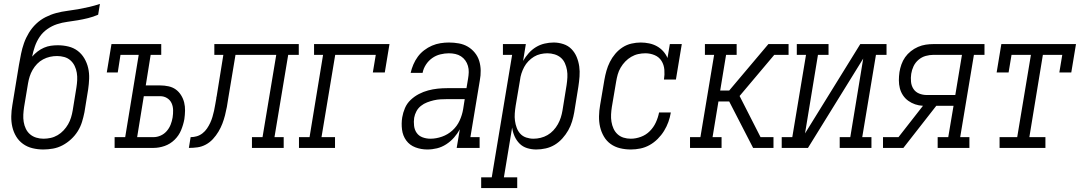

<svg xmlns="http://www.w3.org/2000/svg" viewBox="-20 -755 5540 980"><path d="M201 8Q173 8 146 1.5Q119 -5 97.5 -20.5Q76 -36 62.5 -58.5Q49 -81 43 -107Q37 -133 37.5 -161.5Q38 -190 43 -218L62 -334Q66 -357 69.5 -379.5Q73 -402 77 -425Q82 -453 87.5 -480.5Q93 -508 102.5 -535Q112 -562 127.5 -587.5Q143 -613 164.5 -633.5Q186 -654 212.5 -667.5Q239 -681 267 -688.5Q295 -696 323 -699.5Q351 -703 379 -708Q407 -713 435 -719.5Q463 -726 490 -735L481 -680Q456 -669 429.5 -662.5Q403 -656 376.5 -651.5Q350 -647 323.5 -643.5Q297 -640 271 -631.5Q245 -623 221.5 -606.5Q198 -590 182.5 -567Q167 -544 158 -518Q149 -492 144 -466Q156 -480 171.5 -492Q187 -504 204.5 -511.5Q222 -519 239.5 -521.5Q257 -524 275 -524Q303 -524 329.5 -517.5Q356 -511 376.5 -495.5Q397 -480 410.5 -457Q424 -434 430 -408Q436 -382 435 -354Q434 -326 430 -299L411 -182Q406 -157 398.5 -132.5Q391 -108 377 -85.5Q363 -63 343 -44.5Q323 -26 299.5 -13.5Q276 -1 250.5 3.5Q225 8 201 8ZM202 -47Q220 -47 238.5 -51Q257 -55 274 -65Q291 -75 304.5 -89.5Q318 -104 327.5 -120.5Q337 -137 342.5 -155Q348 -173 351 -191L370 -308Q373 -327 374 -346Q375 -365 372 -383.5Q369 -402 361 -418.5Q353 -435 339.5 -447Q326 -459 308 -464Q290 -469 271 -469Q253 -469 235 -465Q217 -461 200 -452Q183 -443 169.5 -429Q156 -415 146.5 -398.5Q137 -382 131.5 -364.5Q126 -347 123 -329L103 -209Q100 -189 99 -170Q98 -151 101 -132.5Q104 -114 112 -97.5Q120 -81 133.5 -69.5Q147 -58 165 -52.5Q183 -47 202 -47Z M565 0V-55H619L688 -475H595L581 -385H525L549 -530H803V-475H749L724 -319H798Q819 -319 840 -314.5Q861 -310 877 -298.5Q893 -287 904 -269.5Q915 -252 920 -232Q925 -212 924.5 -190Q924 -168 921 -147Q916 -119 904.5 -91Q893 -63 871 -41.5Q849 -20 820.5 -10Q792 0 763 0ZM763 -55Q782 -55 800 -63Q818 -71 831 -86Q844 -101 851 -119Q858 -137 861 -155Q864 -174 863.5 -193.5Q863 -213 855.5 -229Q848 -245 832.5 -254.5Q817 -264 798 -264H714L680 -55Z M944 0 953 -55Q969 -55 984.5 -59.5Q1000 -64 1013.5 -74.5Q1027 -85 1036.5 -99Q1046 -113 1053 -128Q1060 -143 1064.5 -158.5Q1069 -174 1072.5 -189.5Q1076 -205 1078.5 -221Q1081 -237 1084 -252Q1084 -255 1084.5 -258Q1085 -261 1086 -264L1120 -475H1074V-530H1505V-475H1451L1381 -55H1428V0H1266V-55H1320L1390 -475H1182L1145 -253Q1142 -231 1138 -209.5Q1134 -188 1128.5 -166.5Q1123 -145 1115 -124Q1107 -103 1095 -83Q1083 -63 1067 -45.5Q1051 -28 1030.5 -17Q1010 -6 988 -3Q966 0 944 0Z M1506 0V-55H1560L1629 -475H1583V-530H1968L1944 -385H1883L1898 -475H1691L1621 -55H1690V0Z M2161 8Q2161 8 2161 8Q2161 8 2161 8Q2129 8 2100 -3Q2071 -14 2053.5 -38Q2036 -62 2032 -93.5Q2028 -125 2033 -156Q2037 -180 2047 -203.5Q2057 -227 2076 -245Q2095 -263 2118 -275Q2141 -287 2165.5 -293.5Q2190 -300 2214 -302.5Q2238 -305 2262 -305H2361L2369 -353Q2372 -370 2372.5 -386.5Q2373 -403 2368.5 -418.5Q2364 -434 2355 -446.5Q2346 -459 2333 -467.5Q2320 -476 2304 -479.5Q2288 -483 2271 -483Q2250 -483 2227.5 -477.5Q2205 -472 2186 -458.5Q2167 -445 2154 -425Q2141 -405 2137 -383H2076Q2081 -405 2090 -426Q2099 -447 2112.5 -465.5Q2126 -484 2145 -498.5Q2164 -513 2185 -522Q2206 -531 2228 -534.5Q2250 -538 2271 -538Q2297 -538 2322 -533.5Q2347 -529 2367.5 -517Q2388 -505 2403.5 -486Q2419 -467 2426 -444Q2433 -421 2433.5 -395.5Q2434 -370 2429 -344L2381 -55H2428V0H2311L2327 -95Q2315 -73 2297.5 -53Q2280 -33 2257.5 -18.5Q2235 -4 2210.5 2Q2186 8 2161 8ZM2177 -47Q2206 -47 2236 -57.5Q2266 -68 2289.5 -89.5Q2313 -111 2326 -139.5Q2339 -168 2344 -198L2352 -249H2262Q2245 -249 2228 -248Q2211 -247 2194 -243Q2177 -239 2160 -232.5Q2143 -226 2128.5 -214.5Q2114 -203 2105.5 -187Q2097 -171 2094 -154Q2091 -134 2093.5 -113Q2096 -92 2107 -76.5Q2118 -61 2137 -54Q2156 -47 2177 -47Z M2436 205V150H2490L2594 -475H2547V-530H2664L2650 -444Q2662 -465 2678.5 -483.5Q2695 -502 2715.5 -514.5Q2736 -527 2759.5 -532.5Q2783 -538 2806 -538Q2831 -538 2855.5 -530Q2880 -522 2897 -504.5Q2914 -487 2923.5 -464Q2933 -441 2936.5 -416Q2940 -391 2938 -364.5Q2936 -338 2932 -312L2911 -182Q2907 -159 2900 -135.5Q2893 -112 2880.5 -90Q2868 -68 2850.5 -48.5Q2833 -29 2811.5 -16Q2790 -3 2765.5 2.5Q2741 8 2717 8Q2693 8 2670.5 1Q2648 -6 2632 -22Q2616 -38 2606.5 -59.5Q2597 -81 2594 -104L2552 150H2620V205ZM2703 -47Q2721 -47 2739.5 -51.5Q2758 -56 2774.5 -65.5Q2791 -75 2804.5 -89.5Q2818 -104 2827.5 -121Q2837 -138 2842.5 -155.5Q2848 -173 2851 -191L2872 -321Q2875 -341 2876 -360Q2877 -379 2874 -397Q2871 -415 2863.5 -432Q2856 -449 2842.5 -460.5Q2829 -472 2811 -477.5Q2793 -483 2774 -483Q2757 -483 2739 -479Q2721 -475 2705.5 -465.5Q2690 -456 2677 -442.5Q2664 -429 2655.5 -413Q2647 -397 2641.5 -380Q2636 -363 2634 -345L2612 -215Q2609 -196 2607.5 -176.5Q2606 -157 2608.5 -138.5Q2611 -120 2617.5 -102.5Q2624 -85 2636 -72Q2648 -59 2666 -53Q2684 -47 2703 -47Z M3200 8Q3171 8 3144.5 1.5Q3118 -5 3097 -20Q3076 -35 3062.5 -58Q3049 -81 3043 -107Q3037 -133 3037.5 -161.5Q3038 -190 3043 -218L3065 -348Q3069 -371 3075.5 -394Q3082 -417 3093 -439Q3104 -461 3120.5 -480.5Q3137 -500 3158 -513.5Q3179 -527 3203 -532.5Q3227 -538 3250 -538Q3272 -538 3293.5 -533.5Q3315 -529 3333 -519Q3351 -509 3365 -493.5Q3379 -478 3387 -459L3399 -530H3460L3430 -349H3369Q3373 -374 3371 -399Q3369 -424 3356.5 -444Q3344 -464 3321.5 -473.5Q3299 -483 3274 -483Q3256 -483 3237.5 -479Q3219 -475 3202 -465Q3185 -455 3171.5 -441Q3158 -427 3148 -410Q3138 -393 3133 -375Q3128 -357 3125 -339L3103 -209Q3100 -190 3099 -171Q3098 -152 3101 -133.5Q3104 -115 3111.5 -98.5Q3119 -82 3132 -70Q3145 -58 3162.5 -52.5Q3180 -47 3200 -47Q3225 -47 3251 -56.5Q3277 -66 3296.5 -85.5Q3316 -105 3327.5 -130Q3339 -155 3344 -181H3404Q3400 -156 3391.5 -132.5Q3383 -109 3369.5 -87Q3356 -65 3337 -46Q3318 -27 3295.5 -14.5Q3273 -2 3248.5 3Q3224 8 3200 8Z M3872 0 3877 -27V-28L3862 -55H3928V0ZM3502 0V-55H3555L3625 -475H3578V-530H3740V-475H3686L3656 -293H3702L3902 -530H3960L3956 -503L3960 -530H4005V-475H3932L3755 -265L3862 -55L3877 -28V-27L3872 0H3824L3702 -237H3647L3617 -55H3663V0Z M3970 0V-55H4024L4094 -475H4047V-530H4209V-475H4155L4089 -74L4371 -530H4505V-475H4451L4381 -55H4428V0H4266V-55H4320L4386 -456L4104 0Z M4487 0V-55H4566L4691 -215Q4670 -216 4651 -222.5Q4632 -229 4616 -240.5Q4600 -252 4589 -268.5Q4578 -285 4573 -304.5Q4568 -324 4568 -345Q4568 -366 4571 -387Q4574 -406 4581 -426Q4588 -446 4600 -463Q4612 -480 4629 -493.5Q4646 -507 4665.5 -515.5Q4685 -524 4705 -527Q4725 -530 4744 -530H5005V-475H4951L4881 -55H4928V0H4766V-55H4820L4847 -215H4759L4591 0ZM4711 -270H4856L4890 -475H4744Q4725 -475 4705 -469.5Q4685 -464 4668.5 -450Q4652 -436 4643 -417Q4634 -398 4631 -378Q4628 -358 4630 -337.5Q4632 -317 4642.5 -301Q4653 -285 4671.5 -277.5Q4690 -270 4711 -270Z M5082 0V-55H5172L5242 -475H5143L5128 -385H5067L5091 -530H5472L5448 -385H5387L5402 -475H5303L5234 -55H5316V0Z"/></svg>

Font: Iosevka Slab Light Oblique
Style: Regular
Weight: 300
Italic angle: -9°
Monospace: yes
Designer: Belleve Invis
Foundry: Belleve Invis
Version: Version 11.1.1; ttfautohint (v1.8.3)